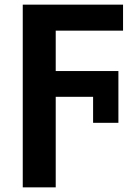

<svg xmlns="http://www.w3.org/2000/svg" viewBox="-20 -567 603 827"><path d="M78 240V-547H510V-435H220V-261H490V-38H381V-150H220V240Z"/></svg>

Font: Noto Sans Mono SemiCondensed
Style: Bold
Weight: 700
Width: 4
Designer: Monotype Design Team
Foundry: Monotype Imaging Inc.
Version: Version 2.014